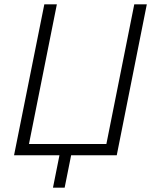

<svg xmlns="http://www.w3.org/2000/svg" viewBox="-20 -718 708 888"><path d="M225 150 255 0H45L185 -698H243L114 -52H472L601 -698H659L520 0H309L279 150Z"/></svg>

Font: IBM Plex Sans Light
Style: Italic
Weight: 300
Italic angle: -11.31°
Designer: Mike Abbink, Paul van der Laan, Pieter van Rosmalen
Foundry: Bold Monday
Version: Version 3.201